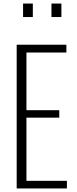

<svg xmlns="http://www.w3.org/2000/svg" viewBox="-20 -1062 433 1082"><path d="M74 0V-810H354V-766H129V-441H314V-399H129V-43H357V0ZM270 -966V-1042H326V-966ZM110 -966V-1042H165V-966Z"/></svg>

Font: Oswald ExtraLight
Style: Regular
Weight: 250
Designer: Vernon Adams
Foundry: Vernon Adams
Version: Version 4.103;gftools[0.9.33.dev8+g029e19f]